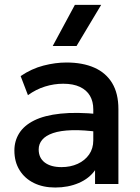

<svg xmlns="http://www.w3.org/2000/svg" viewBox="-20 -780 592 814"><path d="M214 15Q162.5 15 123.5 -4.2Q84.5 -23.5 62.8 -58.8Q41 -94 41 -142Q41 -182.5 61.5 -215.2Q82 -248 125.2 -269.5Q168.5 -291 236.5 -298.2Q304.5 -305.5 400 -296L402 -220Q334 -229.5 285 -228Q236 -226.5 204.8 -215.8Q173.5 -205 158.8 -187.2Q144 -169.5 144 -146.5Q144 -110.5 169.8 -91Q195.5 -71.5 240.5 -71.5Q279 -71.5 309.5 -85.5Q340 -99.5 357.8 -125Q375.5 -150.5 375.5 -185V-316.5Q375.5 -349.5 361.5 -373.8Q347.5 -398 319 -411.5Q290.5 -425 248 -425Q209 -425 171 -413.2Q133 -401.5 98.5 -376.5L67.5 -457.5Q114 -489 164.5 -502Q215 -515 261.5 -515Q330.5 -515 379.8 -493.2Q429 -471.5 455.5 -427.8Q482 -384 482 -317.5V0H383V-58.5Q358 -23 313.5 -4Q269 15 214 15ZM203.5 -585 297.5 -759.5H409L304.5 -585Z"/></svg>

Font: Geologica Cursive
Style: Regular
Weight: 400
Designer: Sindre Bremnes, Frode Helland
Foundry: Monokrom Skriftforlag AS
Version: Version 1.010;gftools[0.9.28]